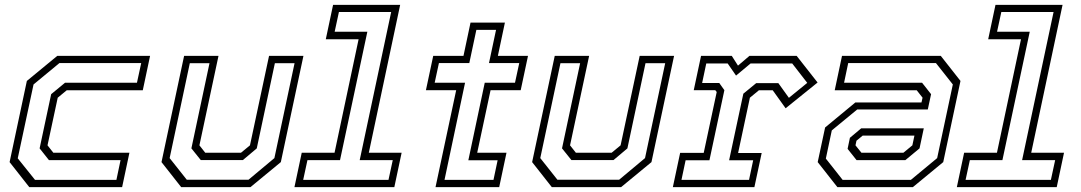

<svg xmlns="http://www.w3.org/2000/svg" viewBox="-20 -770 4448 790"><path d="M100.5 0 19.5 -103 90.5 -437 215.5 -540H597.5L567.5 -398.5H254.5L217.5 -368L175.5 -172L199.5 -141.5H512.5L482.5 0ZM124 -30H459L476 -111H181.5L143 -159.5L190.5 -382.5L247.5 -429.5H543.5L561 -510.5H224.5L118 -422.5L53 -118.5Z M725.5 0 644.5 -103 737.5 -540H879L800.5 -172L824.5 -141.5H971.5L1008.5 -172L1087 -540H1228.5L1135.5 -103L1010.5 0ZM748.5 -30.5H1002.5L1109 -119.5L1192 -510H1111L1036.5 -159.5L979.5 -111.5H806L767.5 -159.5L842 -510H761L678 -119.5Z M1191.5 0 1221.5 -141.5H1356.5L1455.5 -608.5H1320.5L1350.5 -750H1626.5L1497.5 -141.5H1632.5L1602.5 0ZM1227.5 -30H1578.5L1596 -111H1460L1589.5 -720.5H1374.5L1357 -639.5H1491.5L1379 -111H1245Z M1772 0 1857 -399H1732.5L1762.5 -540H1887L1916 -677H2057.5L2028.5 -540H2152.5L2122.5 -399H1998.5L1943.5 -141.5H2064L2034 0ZM1809 -30H2010.5L2027.5 -110.5H1907L1974.5 -429.5H2099L2116.5 -510.5H1992L2021 -647H1940L1911 -510.5H1786L1768.5 -429.5H1893.5Z M2250.5 0 2169.5 -103 2262.5 -540H2404L2325.5 -172L2349.5 -141.5H2496.5L2533.5 -172L2612 -540H2753.5L2660.5 -103L2535.5 0ZM2273.5 -30.5H2527.5L2634 -119.5L2717 -510H2636L2561.5 -159.5L2504.5 -111.5H2331L2292.5 -159.5L2367 -510H2286L2203 -119.5Z M2748.5 0 2778.5 -141H2875.5L2929 -391.5L2923 -399H2834.5L2864.5 -540H2991L3016.5 -500L3063.5 -540H3258L3344 -430.5L3212.5 -324.5L3159.5 -398.5H3102.5L3065.5 -368L3017 -140.5H3114L3084 0ZM2784 -30H3062L3079 -110.5H2980L3038.5 -384.5L3091.5 -428H3182.5L3226 -367.5L3301.5 -429L3239.5 -509H3068.5L3008.5 -459L2974 -509H2886L2869 -428.5H2939.5L2960.5 -399L2899 -110.5H2801Z M3425.5 0 3344.5 -103 3375 -245.5 3499.5 -348.5H3771.5L3776 -368L3752 -398.5H3414.5L3444.5 -540H3851L3932 -437L3861 -103L3736 0ZM3504.5 -111 3467.5 -157.5 3477 -203 3523.5 -242H3781L3763.5 -159.5L3705 -111ZM3447 -30H3728L3836 -119.5L3900.5 -422.5L3831 -510.5H3470L3453 -429.5H3774L3811 -382.5L3797.5 -319.5H3507L3402.5 -233.5L3378 -117.5ZM3524.5 -141.5H3697L3734 -172L3742.5 -212H3529.5L3504 -191L3500 -172Z M3917 0 3947 -141.5H4082L4181 -608.5H4046L4076 -750H4352L4223 -141.5H4358L4328 0ZM3953 -30H4304L4321.5 -111H4185.5L4315 -720.5H4100L4082.5 -639.5H4217L4104.5 -111H3970.5Z"/></svg>

Font: Tourney Thin Light
Style: Italic
Weight: 300
Italic angle: -12°
Version: Version 1.015